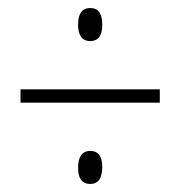

<svg xmlns="http://www.w3.org/2000/svg" viewBox="-20 -591 445 477"><path d="M204 -489C226 -489 234 -505 234 -529C234 -554 227 -571 204 -571C182 -571 174 -554 174 -530C174 -506 182 -489 204 -489ZM31 -336H377V-369H31ZM204 -134C226 -134 234 -151 234 -176C234 -199 227 -216 204 -216C183 -216 174 -200 174 -174C174 -152 181 -134 204 -134Z"/></svg>

Font: Noto Sans ExtraCondensed ExtraLight
Style: Italic
Weight: 200
Width: 2
Italic angle: -12°
Designer: Monotype Design Team
Foundry: Monotype Imaging Inc.
Version: Version 2.013